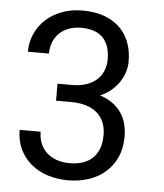

<svg xmlns="http://www.w3.org/2000/svg" viewBox="-52 -767 705 823"><g transform="rotate(5 300.0 -356.0)"><path d="M190.4 -398.9V-325.7H254.9Q288.6 -325.7 316.7 -317.9Q344.7 -310.1 364.7 -293.9Q384.3 -277.8 395.3 -253.7Q406.2 -229.5 406.2 -196.3Q406.2 -162.6 396.7 -137.9Q387.2 -113.3 369.6 -96.7Q352.1 -80.1 327.1 -72Q302.2 -64 271.5 -64Q240.7 -64 215.6 -72.8Q190.4 -81.5 172.9 -97.7Q155.3 -113.8 145.8 -136.7Q136.2 -159.7 136.2 -187.5H45.9Q45.9 -140.6 63.7 -104Q81.5 -67.4 111.8 -42Q142.1 -16.6 183.3 -3.4Q224.6 9.8 271.5 9.8Q319.3 9.8 360.6 -4.2Q401.9 -18.1 432.1 -44.9Q462.4 -71.3 479.5 -109.9Q496.6 -148.4 496.6 -198.2Q496.6 -222.7 491 -247.6Q485.4 -272.5 471.7 -294.9Q457.5 -317.4 434.3 -335.4Q411.1 -353.5 376.5 -364.7Q405.3 -377 426 -395.3Q446.8 -413.6 460 -434.6Q473.1 -455.1 479.5 -477.1Q485.8 -499 485.8 -519.5Q485.8 -568.8 470.2 -606.4Q454.6 -644 426.3 -669.4Q397.9 -694.8 358.4 -707.8Q318.8 -720.7 271 -720.7Q221.7 -720.7 181.4 -705.3Q141.1 -689.9 112.3 -663.6Q83.5 -636.7 67.6 -600.8Q51.8 -564.9 51.8 -524.4H142.6Q142.6 -552.2 151.9 -574.7Q161.1 -597.2 178.2 -613.3Q194.8 -629.4 218.5 -637.9Q242.2 -646.5 271 -646.5Q300.8 -646.5 324 -638.9Q347.2 -631.3 362.8 -616.2Q378.9 -600.6 387.2 -576.9Q395.5 -553.2 395.5 -521.5Q395.5 -494.6 386.2 -472.2Q377 -449.7 359.4 -433.6Q341.3 -417.5 315.2 -408.2Q289.1 -398.9 254.9 -398.9Z"/></g></svg>

Font: RobotoMono Nerd Font
Style: Regular
Weight: 400
Monospace: yes
Designer: Google
Version: Version 3.000;Nerd Fonts 3.2.1